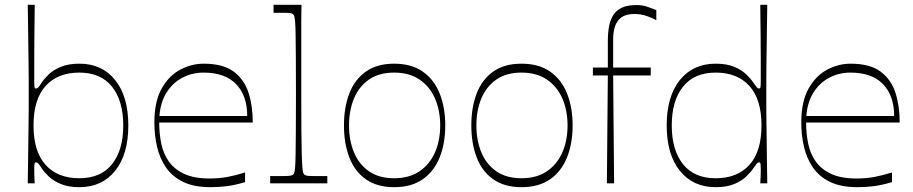

<svg xmlns="http://www.w3.org/2000/svg" viewBox="-20 -760 3786 796"><path d="M309 16Q264 16 232.5 3Q201 -10 182 -28.5Q163 -47 153 -62Q143 -78 138.5 -82.5Q134 -87 129 -87Q124 -87 123 -80Q122 -73 122 -53Q122 -42 122.5 -28Q123 -14 124 0H95Q96 -52 96.5 -96.5Q97 -141 97.5 -178.5Q98 -216 98.5 -249Q99 -282 99 -312.5Q99 -343 99 -373Q99 -403 99 -433Q99 -463 98.5 -495Q98 -527 97.5 -564Q97 -601 96.5 -644.5Q96 -688 95 -740H124Q124 -729 123.5 -692.5Q123 -656 122.5 -607Q122 -558 122 -510Q122 -462 122 -427Q122 -407 123 -400Q124 -393 129 -393Q134 -393 138.5 -397.5Q143 -402 153 -418Q163 -433 182 -451.5Q201 -470 232.5 -483Q264 -496 309 -496Q403 -496 457.5 -428Q512 -360 512 -240Q512 -120 457.5 -52Q403 16 309 16ZM309 -21Q398 -21 444.5 -79.5Q491 -138 491 -240Q491 -342 444.5 -400.5Q398 -459 309 -459Q219 -459 169 -403.5Q119 -348 119 -240Q119 -132 169 -76.5Q219 -21 309 -21Z M853 16Q784 16 739 -6Q694 -28 668 -66Q642 -104 631 -152Q620 -200 620 -252Q620 -339 650 -392.5Q680 -446 727 -471Q774 -496 824 -496Q905 -496 949 -463Q993 -430 1010.5 -375Q1028 -320 1028 -252H640Q640 -207 648.5 -165Q657 -123 680 -90.5Q703 -58 744 -39Q785 -20 849 -20Q889 -20 923.5 -26.5Q958 -33 996 -45V-5Q953 8 919 12Q885 16 853 16ZM1005 -279Q1005 -363 959 -411Q913 -459 824 -459Q776 -459 735.5 -437.5Q695 -416 670 -375.5Q645 -335 641 -279Z M1100 0V-30Q1115 -30 1127 -30Q1139 -30 1148 -30Q1174 -30 1182.5 -31.5Q1191 -33 1195 -36Q1198 -38 1200 -44Q1202 -50 1203.5 -67.5Q1205 -85 1205.5 -120.5Q1206 -156 1206.5 -216.5Q1207 -277 1207 -371Q1207 -463 1206.5 -523Q1206 -583 1205.5 -618Q1205 -653 1203.5 -670Q1202 -687 1200 -693Q1198 -699 1195 -701Q1191 -705 1182.5 -706Q1174 -707 1150 -707Q1143 -707 1134 -707Q1125 -707 1114 -707V-740H1230Q1230 -731 1229.5 -715.5Q1229 -700 1229 -674Q1229 -648 1229 -607.5Q1229 -567 1229 -509Q1229 -451 1229 -371Q1229 -277 1229.5 -216.5Q1230 -156 1231 -120.5Q1232 -85 1233.5 -67.5Q1235 -50 1237 -44Q1239 -38 1242 -36Q1247 -32 1256 -31Q1265 -30 1295 -30Q1303 -30 1313.5 -30Q1324 -30 1337 -30V0Z M1614 16Q1543 16 1496.5 -17Q1450 -50 1428 -108Q1406 -166 1406 -240Q1406 -314 1428 -372Q1450 -430 1496.5 -463Q1543 -496 1614 -496Q1686 -496 1733 -463Q1780 -430 1803 -372Q1826 -314 1826 -240Q1826 -166 1803 -108Q1780 -50 1733 -17Q1686 16 1614 16ZM1614 -21Q1677 -21 1719.5 -50Q1762 -79 1783.5 -128.5Q1805 -178 1805 -240Q1805 -302 1783.5 -351.5Q1762 -401 1719.5 -430Q1677 -459 1614 -459Q1551 -459 1509.5 -430Q1468 -401 1447.5 -351.5Q1427 -302 1427 -240Q1427 -178 1447.5 -128.5Q1468 -79 1509.5 -50Q1551 -21 1614 -21Z M2142 16Q2071 16 2024.5 -17Q1978 -50 1956 -108Q1934 -166 1934 -240Q1934 -314 1956 -372Q1978 -430 2024.5 -463Q2071 -496 2142 -496Q2214 -496 2261 -463Q2308 -430 2331 -372Q2354 -314 2354 -240Q2354 -166 2331 -108Q2308 -50 2261 -17Q2214 16 2142 16ZM2142 -21Q2205 -21 2247.5 -50Q2290 -79 2311.5 -128.5Q2333 -178 2333 -240Q2333 -302 2311.5 -351.5Q2290 -401 2247.5 -430Q2205 -459 2142 -459Q2079 -459 2037.5 -430Q1996 -401 1975.5 -351.5Q1955 -302 1955 -240Q1955 -178 1975.5 -128.5Q1996 -79 2037.5 -50Q2079 -21 2142 -21Z M2496 0 2500 -447H2438V-480H2500Q2500 -501 2500 -525.5Q2500 -550 2500 -589Q2500 -623 2505 -650.5Q2510 -678 2523 -698Q2536 -718 2559 -728.5Q2582 -739 2619 -739Q2642 -739 2660.5 -733Q2679 -727 2701 -718V-676Q2688 -684 2663 -693Q2638 -702 2610 -702Q2576 -702 2557 -688.5Q2538 -675 2530 -651.5Q2522 -628 2522 -597Q2522 -554 2522 -528.5Q2522 -503 2522 -480H2678V-447H2522L2526 0Z M2947 16Q2853 16 2798.5 -52Q2744 -120 2744 -240Q2744 -360 2798.5 -428Q2853 -496 2947 -496Q2993 -496 3024 -483Q3055 -470 3074 -451.5Q3093 -433 3103 -418Q3114 -402 3118 -397.5Q3122 -393 3127 -393Q3132 -393 3133 -400Q3134 -407 3134 -427Q3134 -462 3134 -510Q3134 -558 3133.5 -607Q3133 -656 3132.5 -692.5Q3132 -729 3132 -740H3161Q3160 -687 3159.5 -644Q3159 -601 3158.5 -564Q3158 -527 3157.5 -495Q3157 -463 3157 -433Q3157 -403 3157 -373Q3157 -343 3157 -312.5Q3157 -282 3157.5 -249Q3158 -216 3158.5 -178.5Q3159 -141 3159.5 -97Q3160 -53 3161 0H3132Q3133 -14 3133.5 -28Q3134 -42 3134 -53Q3134 -73 3133 -80Q3132 -87 3127 -87Q3122 -87 3118 -82.5Q3114 -78 3103 -62Q3093 -47 3074 -28.5Q3055 -10 3024 3Q2993 16 2947 16ZM2947 -21Q3037 -21 3087 -76.5Q3137 -132 3137 -240Q3137 -348 3087 -403.5Q3037 -459 2947 -459Q2858 -459 2811.5 -400.5Q2765 -342 2765 -240Q2765 -138 2811.5 -79.5Q2858 -21 2947 -21Z M3535 16Q3466 16 3421 -6Q3376 -28 3350 -66Q3324 -104 3313 -152Q3302 -200 3302 -252Q3302 -339 3332 -392.5Q3362 -446 3409 -471Q3456 -496 3506 -496Q3587 -496 3631 -463Q3675 -430 3692.5 -375Q3710 -320 3710 -252H3322Q3322 -207 3330.5 -165Q3339 -123 3362 -90.5Q3385 -58 3426 -39Q3467 -20 3531 -20Q3571 -20 3605.5 -26.5Q3640 -33 3678 -45V-5Q3635 8 3601 12Q3567 16 3535 16ZM3687 -279Q3687 -363 3641 -411Q3595 -459 3506 -459Q3458 -459 3417.5 -437.5Q3377 -416 3352 -375.5Q3327 -335 3323 -279Z"/></svg>

Font: Ojuju ExtraLight
Style: Regular
Weight: 200
Designer: Chisaokwu Joboson, Mirko Velimirovic
Foundry: Udi Foundry
Version: Version 1.000